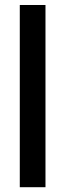

<svg xmlns="http://www.w3.org/2000/svg" viewBox="-20 -760 260 781"><path d="M60.5 1.5V-739.7H165V1.5Z"/></svg>

Font: News Cycle
Style: Bold
Weight: 700
Version: Version 0.5.1